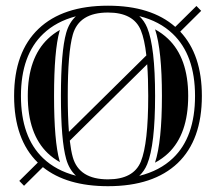

<svg xmlns="http://www.w3.org/2000/svg" viewBox="-20 -640 755 671"><path d="M211.4 -84Q192.9 -149.2 192.9 -304.7Q192.9 -460.2 211.4 -525.4Q221.4 -560.8 245.1 -583Q176.3 -564.9 131.3 -522Q53.2 -447.8 53.2 -304.7Q53.2 -161.1 130.6 -87.2Q175.8 -43.9 245.4 -25.9Q221.4 -48.3 211.4 -84ZM466.8 -583.7Q484.6 -566.9 494.4 -543.2Q522 -476.1 522 -304.7Q522 -133.3 494.4 -66.2Q484.6 -42.2 466.6 -25.4Q538.3 -43.2 584.5 -87.4Q661.6 -160.9 661.6 -304.7Q661.6 -447.8 583.5 -522Q537.6 -565.9 466.8 -583.7ZM188.2 -77.6 189.7 -73.2Q166 -86.4 147 -104.5Q77.1 -171.4 77.1 -304.7Q77.1 -437.5 147.7 -504.6Q166.3 -522.5 189.5 -535.4L188.2 -531.7Q168.9 -463.4 168.9 -304.7Q168.9 -146 188.2 -77.6ZM521.7 -71.5Q545.9 -145 545.9 -304.7Q545.9 -463.9 522 -537.4Q547.1 -523.7 567.1 -504.6Q637.7 -437.5 637.7 -304.7Q637.7 -171.1 568.1 -104.7Q547.6 -85.2 521.7 -71.5ZM357.4 -13.2Q446.5 -13.2 472.2 -75.2Q498 -138.4 498 -304.7Q498 -367.4 494.4 -415.5L223.9 -148.4Q228 -113.3 234.4 -90.6Q256.3 -13.2 357.4 -13.2ZM64 9.3 47.4 -7.8 112.1 -71.8Q29.3 -152.6 29.3 -304.7Q29.3 -458 114.7 -539.3Q199.5 -620.1 357.4 -620.1Q508.3 -620.1 592.5 -546.1L666.5 -619.1L683.1 -602.1L609.9 -529.5Q685.5 -449 685.5 -304.7Q685.5 -150.9 601.1 -70.1Q516.1 10.7 357.4 10.7Q212.9 10.7 129.9 -55.9ZM220.9 -179.2 491.5 -446.3Q485.1 -502.9 472.2 -534.2Q446.5 -596.2 357.4 -596.2Q256.3 -596.2 234.4 -518.8Q216.8 -456.8 216.8 -304.7Q216.8 -231.4 220.9 -179.2Z"/></svg>

Font: itsadzokeS01
Style: Regular
Weight: 600
Width: 6
Version: Version 0.46